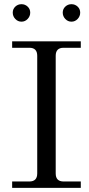

<svg xmlns="http://www.w3.org/2000/svg" viewBox="-20 -914 433 934"><path d="M39.1 0V-31.2H123Q161.1 -31.2 161.1 -70.3V-642.6Q161.1 -681.6 123 -681.6H39.1V-712.9H373V-681.6H289.1Q251 -681.6 251 -642.6V-70.3Q251 -31.2 289.1 -31.2H373V0ZM54.4 -821.8Q42 -835 42 -852.5Q42 -870.1 54.4 -881.8Q66.9 -893.6 84.5 -893.6Q102.1 -893.6 114.5 -881.8Q127 -870.1 127 -852.5Q127 -835 114.5 -821.8Q102.1 -808.6 84.5 -808.6Q66.9 -808.6 54.4 -821.8ZM297.6 -821.8Q285.2 -835 285.2 -852.5Q285.2 -870.1 297.6 -881.8Q310.1 -893.6 327.6 -893.6Q345.2 -893.6 357.7 -881.8Q370.1 -870.1 370.1 -852.5Q370.1 -835 357.7 -821.8Q345.2 -808.6 327.6 -808.6Q310.1 -808.6 297.6 -821.8Z"/></svg>

Font: Theano Modern
Style: Regular
Weight: 400
Designer: Alexey Kryukov
Version: Version 2.00